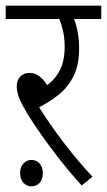

<svg xmlns="http://www.w3.org/2000/svg" viewBox="-20 -642 377 677"><path d="M306 -19 268 12Q221 -40 180.5 -92.5Q140 -145 109.5 -190Q79 -235 64 -263Q49 -290 44 -307Q39 -324 39 -339Q39 -358 51 -371.5Q63 -385 85 -385Q119 -385 146 -342Q175 -362 191.5 -395.5Q208 -429 208 -476Q208 -509 202 -534Q196 -559 189 -575H0V-622H337V-575H241Q249 -556 254 -528Q259 -500 259 -471Q259 -413 239.5 -374Q220 -335 188 -309Q156 -283 118 -264Q155 -204 205.5 -138Q256 -72 306 -19ZM51 -32Q51 -53 62.5 -65.5Q74 -78 91 -78Q109 -78 120 -65Q131 -52 131 -32Q131 -10 120 2.5Q109 15 91 15Q74 15 62.5 2.5Q51 -10 51 -32Z"/></svg>

Font: Noto Sans Devanagari UI Condensed Light
Style: Regular
Weight: 300
Width: 3
Designer: Jelle Bosma - Monotype Design Team
Foundry: Monotype Imaging Inc.
Version: Version 2.004; ttfautohint (v1.8.4.7-5d5b)